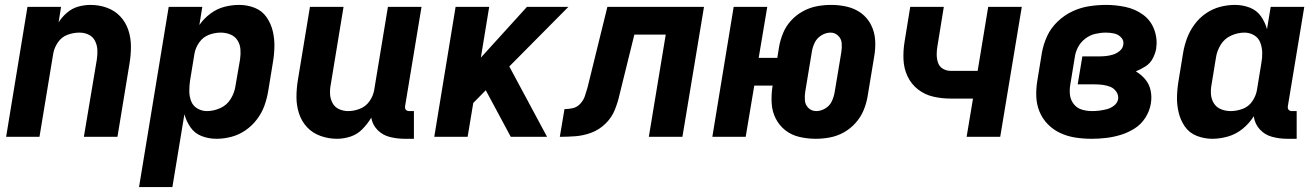

<svg xmlns="http://www.w3.org/2000/svg" viewBox="-20 -558 5368 783"><path d="M5 0H141L197 -339Q201 -363 216 -385Q231 -407 255 -416Q279 -425 304 -425Q324 -425 341 -417Q358 -409 367 -392Q376 -375 377 -355.5Q378 -336 375 -316L322 0H459L508 -298Q514 -333 514 -368Q514 -403 503.5 -435Q493 -467 470.5 -491Q448 -515 416 -526.5Q384 -538 349 -538Q324 -538 299 -531Q274 -524 253.5 -506.5Q233 -489 219 -467L229 -530H92Z M547 205H683L732 -92Q740 -63 757 -38.5Q774 -14 802.5 -3Q831 8 863 8Q893 8 923.5 0Q954 -8 981 -26.5Q1008 -45 1028 -71.5Q1048 -98 1058.5 -127.5Q1069 -157 1074 -188L1092 -298Q1098 -331 1099 -365Q1100 -399 1092.5 -430.5Q1085 -462 1067 -488Q1049 -514 1019 -526Q989 -538 955 -538Q925 -538 894.5 -530Q864 -522 837.5 -502Q811 -482 793 -456L805 -530H668ZM824 -105Q803 -105 785 -115.5Q767 -126 759.5 -145.5Q752 -165 752 -186.5Q752 -208 755 -229L773 -339Q777 -363 792.5 -385Q808 -407 832 -416Q856 -425 880 -425Q901 -425 919.5 -417.5Q938 -410 948.5 -393.5Q959 -377 960.5 -357Q962 -337 959 -316L940 -206Q936 -179 920.5 -154Q905 -129 878 -117Q851 -105 824 -105Z M1354 8Q1382 8 1409.5 -1Q1437 -10 1458 -31.5Q1479 -53 1494 -78Q1499 -49 1519.5 -28Q1540 -7 1569.5 0.5Q1599 8 1630 8H1668V-105H1648Q1643 -105 1638.5 -107.5Q1634 -110 1632.5 -115Q1631 -120 1632 -125L1699 -530H1562L1506 -191Q1502 -167 1487 -145.5Q1472 -124 1448 -114.5Q1424 -105 1400 -105Q1380 -105 1362.5 -113Q1345 -121 1336 -138Q1327 -155 1326 -174.5Q1325 -194 1329 -214L1381 -530H1244L1195 -233Q1189 -197 1189 -162Q1189 -127 1199.5 -95Q1210 -63 1232.5 -39Q1255 -15 1287.5 -3.5Q1320 8 1354 8Z M1751 0H1887L1910 -138L1961 -190L2063 0H2211L2057 -287L2298 -530H2129L1941 -323L1975 -530H1838Z M2263 0Q2295 0 2327.5 -2.5Q2360 -5 2392 -17Q2424 -29 2449.5 -54Q2475 -79 2487.5 -110.5Q2500 -142 2507 -174L2567 -417H2695L2626 0H2763L2851 -530H2457L2376 -201Q2371 -184 2365.5 -167Q2360 -150 2347 -135.5Q2334 -121 2316.5 -117Q2299 -113 2282 -113Z M3307 8Q3335 8 3364.5 2.5Q3394 -3 3421 -18Q3448 -33 3469 -56.5Q3490 -80 3501.5 -107.5Q3513 -135 3518 -164L3545 -327Q3551 -361 3549 -394Q3547 -427 3532.5 -456Q3518 -485 3492.5 -504Q3467 -523 3435 -530.5Q3403 -538 3369 -538Q3340 -538 3311 -532.5Q3282 -527 3254.5 -512Q3227 -497 3206 -474Q3185 -451 3173.5 -423Q3162 -395 3157 -366L3150 -322H3074L3109 -530H2972L2885 0H3021L3056 -209H3131L3130 -204Q3125 -170 3127 -136.5Q3129 -103 3143.5 -74.5Q3158 -46 3183 -26.5Q3208 -7 3240.5 0.5Q3273 8 3307 8ZM3309 -105Q3290 -105 3277 -117.5Q3264 -130 3262.5 -148.5Q3261 -167 3264 -185L3291 -348Q3294 -367 3303 -385Q3312 -403 3330 -414Q3348 -425 3367 -425Q3385 -425 3398 -412.5Q3411 -400 3412.5 -382Q3414 -364 3411 -345L3384 -183Q3381 -164 3372.5 -145.5Q3364 -127 3346 -116Q3328 -105 3309 -105Z M3922 0H4059L4147 -530H4010L3967 -269H3857Q3840 -269 3825.5 -277.5Q3811 -286 3805.5 -302Q3800 -318 3800 -335.5Q3800 -353 3803 -370L3829 -530H3692L3669 -388Q3663 -352 3664.5 -315.5Q3666 -279 3681 -247Q3696 -215 3723.5 -193.5Q3751 -172 3785.5 -164Q3820 -156 3857 -156H3948Z M4432 8Q4461 8 4491 4.5Q4521 1 4550.5 -8Q4580 -17 4607 -34Q4634 -51 4651 -78Q4668 -105 4673 -134Q4678 -162 4672.5 -188.5Q4667 -215 4650.5 -234.5Q4634 -254 4612 -267Q4632 -275 4651 -287Q4670 -299 4680.5 -318.5Q4691 -338 4695 -359Q4701 -400 4687 -437.5Q4673 -475 4641.5 -498Q4610 -521 4570.5 -529.5Q4531 -538 4491 -538Q4456 -538 4421 -532.5Q4386 -527 4353 -511.5Q4320 -496 4292.5 -469.5Q4265 -443 4250 -410Q4235 -377 4229 -343L4211 -233Q4205 -199 4206 -166Q4207 -133 4219 -103.5Q4231 -74 4253 -51.5Q4275 -29 4304 -15.5Q4333 -2 4365.5 3Q4398 8 4432 8ZM4434 -105Q4412 -105 4392 -111Q4372 -117 4359 -133.5Q4346 -150 4343.5 -171Q4341 -192 4345 -214L4363 -324Q4366 -346 4376.5 -366Q4387 -386 4406 -400.5Q4425 -415 4447 -420Q4469 -425 4490 -425Q4507 -425 4523.5 -421.5Q4540 -418 4552 -405.5Q4564 -393 4561 -376Q4559 -361 4546.5 -350.5Q4534 -340 4519.5 -335.5Q4505 -331 4490.5 -329.5Q4476 -328 4462 -328H4394L4375 -214H4443Q4460 -214 4476.5 -212Q4493 -210 4508 -204Q4523 -198 4532.5 -184Q4542 -170 4540 -154Q4537 -138 4523.5 -127.5Q4510 -117 4495 -113Q4480 -109 4464.5 -107Q4449 -105 4434 -105Z M4924 8Q4956 8 4988.5 -1.5Q5021 -11 5048 -33Q5075 -55 5093 -84Q5097 -53 5117.5 -30.5Q5138 -8 5168 0Q5198 8 5230 8H5268V-105H5248Q5243 -105 5238.5 -107.5Q5234 -110 5232.5 -115Q5231 -120 5232 -125L5299 -530H5162L5147 -439Q5139 -468 5122 -492Q5105 -516 5076.5 -527Q5048 -538 5016 -538Q4986 -538 4955.5 -530Q4925 -522 4898 -503.5Q4871 -485 4851.5 -458.5Q4832 -432 4821 -402.5Q4810 -373 4805 -343L4787 -233Q4781 -199 4780 -165.5Q4779 -132 4786.5 -100Q4794 -68 4812 -42Q4830 -16 4860.5 -4Q4891 8 4924 8ZM4999 -105Q4978 -105 4959.5 -112.5Q4941 -120 4930.5 -136.5Q4920 -153 4918.5 -173.5Q4917 -194 4921 -214L4939 -324Q4943 -351 4958.5 -376Q4974 -401 5001 -413Q5028 -425 5055 -425Q5076 -425 5094 -414.5Q5112 -404 5119.5 -384.5Q5127 -365 5127.5 -343.5Q5128 -322 5124 -301L5106 -191Q5102 -167 5087 -145Q5072 -123 5047.5 -114Q5023 -105 4999 -105Z"/></svg>

Font: Iosevka Sparkle Extrabold
Style: Italic
Weight: 800
Italic angle: -9°
Designer: Belleve Invis
Foundry: Belleve Invis
Version: Version 4.5.0; ttfautohint (v1.8.3)